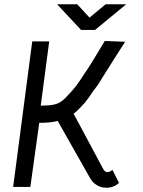

<svg xmlns="http://www.w3.org/2000/svg" viewBox="-20 -881 674 905"><path d="M212 -686 172 -383 199 -384Q235 -385 256.5 -395.5Q278 -406 300 -432Q338 -469 378 -534Q403 -568 457 -660L474 -688L570 -684Q553 -659 487 -554L440 -479Q417 -450 401 -425L380 -397Q376 -393 359 -374.5Q342 -356 327 -345L464 -89Q470 -77 475 -73.5Q480 -70 486 -70Q493 -70 499 -73Q505 -76 510 -80L541 -19Q516 4 482 4Q457 4 437.5 -7.5Q418 -19 406 -39L252 -311Q219 -302 165 -302L123 0H42L132 -686ZM344 -861 402 -798 478 -861H575L428 -740H362L249 -861Z"/></svg>

Font: Bellota Text
Style: Bold Italic
Weight: 700
Italic angle: -7.5°
Designer: Kemie Guaida
Foundry: Kemie Guaida
Version: Version 4.001